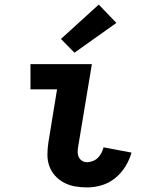

<svg xmlns="http://www.w3.org/2000/svg" viewBox="-20 -810 640 838"><path d="M360 8Q333 8 307.5 3.5Q282 -1 260 -12.5Q238 -24 221 -42.5Q204 -61 195.5 -84.5Q187 -108 187 -134.5Q187 -161 191 -187L229 -420H113V-530H381L321 -169Q319 -158 319 -146Q319 -134 324 -124Q329 -114 338.5 -108Q348 -102 360 -102Q372 -102 385 -107Q398 -112 407.5 -121.5Q417 -131 423 -143Q429 -155 432 -167L554 -144Q545 -112 527 -83Q509 -54 482.5 -32.5Q456 -11 424 -1.5Q392 8 360 8ZM305 -580 246 -640 411 -790 488 -710Z"/></svg>

Font: Iosevka Curly XBdEx
Style: Italic
Weight: 800
Width: 7
Italic angle: -9°
Monospace: yes
Designer: Belleve Invis
Foundry: Belleve Invis
Version: Version 11.1.0; ttfautohint (v1.8.3)